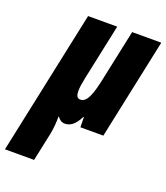

<svg xmlns="http://www.w3.org/2000/svg" viewBox="-209 -652 858 991"><g transform="rotate(20 220.0 -156.5)"><path d="M-65 240H95L128 85C135 50 137 16 137 -13H140C150 2 163 10 179 10C205 10 232 -3 258 -55H261L262 0H388L505 -553H345L282 -256C259 -151 236 -134 212 -134C194 -134 188 -148 188 -175C188 -193 192 -216 198 -246L263 -553H103Z"/></g></svg>

Font: Noto Sans ExtraCondensed Black
Style: Italic
Weight: 900
Width: 2
Italic angle: -12°
Designer: Monotype Design Team
Foundry: Monotype Imaging Inc.
Version: Version 2.013